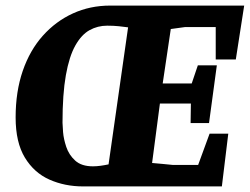

<svg xmlns="http://www.w3.org/2000/svg" viewBox="-20 -668 895 688"><path d="M278 0Q212 0 157 -24.5Q102 -49 69 -103.5Q36 -158 36 -247Q36 -340 61.5 -414Q87 -488 133.5 -540Q180 -592 241.5 -620Q303 -648 375 -648H855L825 -455H753V-571H643L592 -564L563 -369H667L689 -434H757L729 -227H663L664 -297H553L525 -84Q546 -82 563.5 -80.5Q581 -79 599 -77H690L731 -189H798L775 0ZM313 -72Q326 -72 340.5 -74Q355 -76 369 -79L439 -570Q425 -572 406 -574Q387 -576 364 -576Q330 -576 301 -560Q272 -544 250 -505Q228 -466 216 -398.5Q204 -331 204 -228Q204 -219 206 -194.5Q208 -170 217.5 -141.5Q227 -113 249.5 -92.5Q272 -72 313 -72Z"/></svg>

Font: Faustina ExtraBold
Style: Italic
Weight: 800
Italic angle: -8°
Designer: Alfonso Garcia
Foundry: http://www.omnibus-type.com
Version: Version 1.200